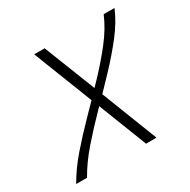

<svg xmlns="http://www.w3.org/2000/svg" viewBox="-142 -754 883 890"><g transform="rotate(-30 300.0 -309.0)"><path d="M77 0H19Q54 -62 107.5 -123.5Q161 -185 222 -247Q249 -274 275 -301L151 -618H207L315 -343Q328 -357 342 -371Q401 -433 449 -494.5Q497 -556 523 -618H581Q555 -556 507 -494.5Q459 -433 400 -371Q366 -335 332 -300L449 0H393L292 -259Q286 -253 280 -247Q219 -185 165.5 -123.5Q112 -62 77 0Z"/></g></svg>

Font: Victor Mono Thin Thin
Style: Italic
Weight: 250
Italic angle: -12°
Monospace: yes
Version: Version 1.561;gftools[0.9.30]